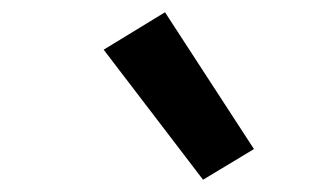

<svg xmlns="http://www.w3.org/2000/svg" viewBox="-20 -829 540 313"><path d="M311 -536 149 -748 249 -809 394 -586Z"/></svg>

Font: Iosevka Curly Slab
Style: Bold Italic
Weight: 700
Italic angle: -9°
Monospace: yes
Designer: Belleve Invis
Foundry: Belleve Invis
Version: Version 22.1.2; ttfautohint (v1.8.4)